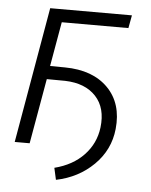

<svg xmlns="http://www.w3.org/2000/svg" viewBox="-50 -570 586 744"><g transform="rotate(5 243.5 -197.5)"><path d="M423.8 -478H164.6L134.3 -305.2L192.4 -304.7Q300.8 -303.7 359.9 -243.7Q418.9 -183.6 408.7 -84Q400.4 -2.4 341.1 56.2Q281.7 114.7 195.3 132.3L185.1 86.4Q255.9 68.4 298.8 23.2Q341.8 -22 349.6 -84.5Q358.9 -161.1 317.4 -205.8Q275.9 -250.5 197.8 -252.9L126 -253.4L81.5 0H23.4L115.2 -528.3H433.1Z"/></g></svg>

Font: RobotoInd Light
Style: Italic
Weight: 300
Italic angle: -12°
Designer: Google
Version: Version 2.001151; 2014